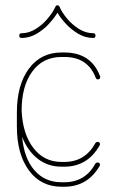

<svg xmlns="http://www.w3.org/2000/svg" viewBox="-20 -704 435 728"><path d="M359 -416Q360 -415 360 -412Q360 -403 351 -403Q345 -403 343 -409Q313 -488 224 -488H213Q143 -488 102.5 -433Q62 -378 62 -284Q66 -196 106.5 -143Q147 -90 213 -90H224Q303 -90 342 -162Q345 -166 350 -166Q359 -166 359 -157Q359 -154 358 -153Q312 -72 224 -72H213Q161 -72 122.5 -102.5Q84 -133 64 -185Q71 -104 110.5 -58.5Q150 -13 213 -13H224Q303 -13 342 -84Q345 -88 350 -88Q359 -88 359 -79Q359 -76 358 -75Q312 4 224 4H213Q135 4 89.5 -58Q44 -120 44 -224V-278Q44 -382 89.5 -443.5Q135 -505 213 -505H224Q325 -505 359 -416ZM190 -678Q192 -684 198 -684Q203 -684 206 -678Q214 -658 233.5 -634.5Q253 -611 279 -594.5Q305 -578 334 -578Q342 -578 342 -569Q342 -560 334 -560Q304 -560 277.5 -575.5Q251 -591 230 -613.5Q209 -636 198 -656Q186 -636 165.5 -613.5Q145 -591 118 -575.5Q91 -560 62 -560Q53 -560 53 -569Q53 -578 62 -578Q90 -578 116 -594.5Q142 -611 161.5 -634.5Q181 -658 190 -678Z"/></svg>

Font: Libertine Sup Thin
Style: Regular
Weight: 100
Designer: Bastien Sozeau
Foundry: NBR — Bastien Sozeau
Version: Version 2.003; ttfautohint (v1.8.4.7-5d5b);gftools[0.9.33]